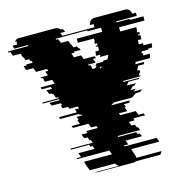

<svg xmlns="http://www.w3.org/2000/svg" viewBox="-140 -668 861 890"><g transform="rotate(-15 290.0 -223.5)"><path d="M594 -364H562Q562 -360 560 -354H567L564 -344H597L591 -324H522Q521 -322 520.5 -319Q520 -316 518 -314H561Q560 -312 559 -309Q558 -306 556 -304H529Q527 -299 524.5 -294Q522 -289 519 -284H531L528 -279H533Q530 -274 526.5 -269Q523 -264 520 -259H529L526 -254H446Q445 -252 442 -249H520Q519 -247 516 -244H467Q464 -240 461 -236.5Q458 -233 454 -229H498Q496 -227 493.5 -224Q491 -221 488 -219H481Q477 -215 473.5 -211.5Q470 -208 465 -204H491L479 -194H519L506 -184H486L464 -169H377L361 -159H451Q450 -158 447.5 -157Q445 -156 443 -154H451Q447 -152 446 -151V-149H420L425 -134H419L426 -114H386L390 -104H464L472 -84H497L501 -74H445L448 -64H420L428 -44H444L450 -29H455L461 -14H353L355 -9H441L445 1H456L462 16H383L391 36H370L372 41H525L533 61H398L402 71H401L408 91Q411 100 411 103V106H531Q529 116 521 121H405Q401 124 394 124H225Q217 124 209 121H325Q319 119 315 114.5Q311 110 308 106H188L185 100L182 91L174 71H176L172 61H306L299 41H145L143 36H164L157 16H235L229 1H218L215 -9H128L126 -14H234L228 -29H223L217 -44H201L193 -64H222L218 -74H274L270 -84H245L237 -104H163L159 -114H199L192 -134H198L192 -149H219L217 -154H209L207 -159H116L113 -169H199L194 -184H214L210 -194H170L166 -204H140L135 -219H142L138 -229H94L88 -244H137L135 -249H57L55 -254H135L133 -259H123L116 -279H111L109 -284H97L90 -304H116L113 -314H70L66 -324H135L127 -344H93L89 -354H91L87 -364H80L78 -369H114L106 -389H121L117 -399H65L57 -419H23L16 -439H31L29 -444H61L58 -454H53L49 -464H32L27 -479H24L17 -499H-19L-27 -519H-36L-37 -524H62L60 -529H-4L-8 -539Q-9 -541 -9 -544H14Q13 -547 13 -550Q13 -555 16 -559H7Q14 -571 28 -571H200Q210 -571 216.5 -567.5Q223 -564 227 -559H235Q237 -556 239 -553Q241 -550 242 -547L243 -544H220L226 -529H380V-544H363Q363 -552 368 -559Q377 -571 390 -571H539Q552 -571 561 -559H560Q564 -554 566 -544H583V-529H484V-524H547V-519H612V-499H490V-479H567V-464H565V-454H575V-444H566V-439H576V-419H559Q559 -414 558.5 -409Q558 -404 558 -399H578Q578 -397 578 -394Q578 -391 577 -389H617L614 -369H595Q595 -366 594 -364ZM345 -364H377L380 -369H399Q402 -374 404.5 -379Q407 -384 409 -389H369Q372 -394 372 -399H352Q355 -408 355 -419H372Q373 -422 373 -425Q373 -428 373 -431V-439H363V-444H372V-454H362V-464H364V-479H287V-499H409V-519H344V-524H192L194 -519H203L211 -499H246L254 -479H256L262 -464H279L282 -454H287L291 -444H259L260 -439H245L252 -419H286L294 -399H346L350 -389H335L343 -369H306L308 -364H316L320 -354H318L322 -344H334L344 -354H337Q339 -356 341.5 -358.5Q344 -361 345 -364ZM358 -337Q364 -341 367 -344H356Z"/></g></svg>

Font: Rubik Glitch
Style: Regular
Weight: 400
Designer: Hubert and Fischer, NaN
Foundry: Hubert and Fischer, NaN
Version: Version 2.200